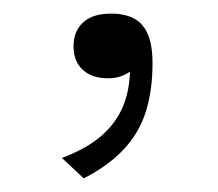

<svg xmlns="http://www.w3.org/2000/svg" viewBox="-20 -110 320 282"><path d="M103 152 71 122Q108 108 129.5 89Q151 70 161 45.5Q171 21 171 -11Q171 -18 172 -23Q173 -28 175 -30Q177 -32 179.5 -30Q182 -28 185 -22Q183 -14 175.5 -8Q168 -2 159 1.5Q150 5 139 5Q115 5 101.5 -7.5Q88 -20 88 -42Q88 -64 102 -77Q116 -90 143 -90Q163 -90 176.5 -83Q190 -76 197 -60Q204 -44 204 -17Q204 22 194.5 53Q185 84 162.5 108.5Q140 133 103 152Z"/></svg>

Font: Roboto Serif 20pt Thin
Style: Regular
Weight: 250
Version: Version 1.008